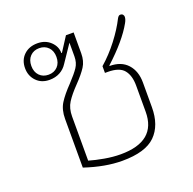

<svg xmlns="http://www.w3.org/2000/svg" viewBox="-105 -660 780 776"><g transform="rotate(-20 285.0 -272.0)"><path d="M134 -19V-228Q134 -268 151 -295Q168 -322 201 -356Q230 -387 243 -406.5Q256 -426 256 -453V-512L206 -438Q194 -419 174.5 -408.5Q155 -398 130 -398Q95 -398 73.5 -420.5Q52 -443 52 -476Q52 -511 74.5 -532.5Q97 -554 133 -554Q167 -554 189 -533Q211 -512 211 -484L213 -483L253 -545H286V-455Q286 -422 271 -398.5Q256 -375 226 -344Q195 -312 179.5 -287.5Q164 -263 164 -228V-38Q191 -30 227.5 -23.5Q264 -17 297 -17Q450 -17 450 -144V-257Q450 -300 430.5 -324Q411 -348 361 -348H349V-377Q388 -411 421 -454Q454 -497 474 -537Q480 -548 487 -548Q495 -548 498.5 -543.5Q502 -539 502 -534Q502 -523 494 -509Q459 -446 376 -370V-368Q426 -368 453 -338Q480 -308 480 -259V-153Q480 -75 437 -32.5Q394 10 294 10Q221 10 134 -19ZM187 -476Q187 -502 172 -517.5Q157 -533 133 -533Q109 -533 94 -517.5Q79 -502 79 -476Q79 -450 94 -434.5Q109 -419 133 -419Q157 -419 172 -434.5Q187 -450 187 -476Z"/></g></svg>

Font: Maitree ExtraLight
Style: Regular
Weight: 275
Designer: CadsonDemak Team
Foundry: CadsonDemak
Version: Version 1.003